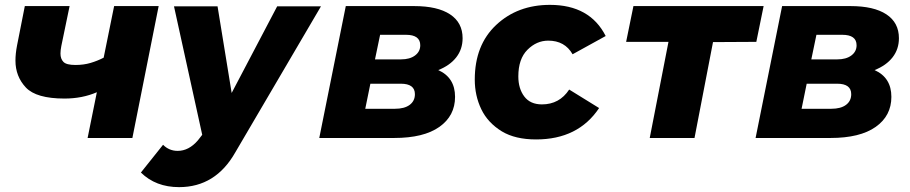

<svg xmlns="http://www.w3.org/2000/svg" viewBox="-20 -567 3738 789"><path d="M449 -542H632L524 0H340L378 -188Q318 -162 245 -162Q129 -162 86.2 -207.5Q43.5 -253 43.5 -318Q43.5 -346.5 50 -380L82 -542H266L232 -378Q228.5 -360.5 228.5 -347Q228.5 -325 240.8 -312.5Q253 -300 290 -300Q324 -300 352.5 -308.5Q381 -317 406 -330Z M716 202Q620 202 559 142L650 28Q675 53 710 53Q756 53 793 10L811 -13L695 -541H874L932 -185L1119 -541H1299L947 59Q866 202 716 202Z M1401 -542H1682Q1778 -542 1829.5 -508Q1881 -474 1881 -410Q1881 -365 1855 -331.5Q1829 -298 1781 -279Q1850 -248 1850 -169Q1850 -91 1785.5 -45.5Q1721 0 1600 0H1292ZM1628 -323Q1664 -323 1685.5 -339Q1707 -355 1707 -381Q1707 -424 1648 -424H1542L1521 -323ZM1603 -120Q1642 -120 1663.5 -136Q1685 -152 1685 -180Q1685 -223 1627 -223H1502L1481 -120Z M2183 6Q2097.5 6 2042.5 -27Q1984.5 -62.5 1957.8 -118.2Q1931 -174 1931 -240Q1931 -382 2019 -464.5Q2107 -547 2240 -547Q2404 -547 2469 -419L2333 -344Q2301 -400 2233 -400Q2185 -400 2147.5 -362.5Q2110 -325 2110 -253Q2110 -203 2134.5 -170.5Q2159 -138 2207 -138Q2279 -138 2319 -199L2442 -123Q2356 6 2183 6Z M2650 0 2727 -395H2553L2583 -542H3118L3088 -395L2910 -394L2834 0Z M3194 -542H3475Q3571 -542 3622.5 -508Q3674 -474 3674 -410Q3674 -365 3648 -331.5Q3622 -298 3574 -279Q3643 -248 3643 -169Q3643 -91 3578.5 -45.5Q3514 0 3393 0H3085ZM3421 -323Q3457 -323 3478.5 -339Q3500 -355 3500 -381Q3500 -424 3441 -424H3335L3314 -323ZM3396 -120Q3435 -120 3456.5 -136Q3478 -152 3478 -180Q3478 -223 3420 -223H3295L3274 -120Z"/></svg>

Font: Argentum Sans
Style: Bold Italic
Weight: 700
Italic angle: -11°
Designer: Julieta Ulanovsky (font), Cristiano Sobral (main changes and remaster)
Foundry: Julieta Ulanovsky (font), Cristiano Sobral (main changes and remaster)
Version: Version 2.007;June 15, 2022;FontCreator 14.0.0.2814 64-bit; 